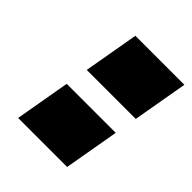

<svg xmlns="http://www.w3.org/2000/svg" viewBox="-154 -618 712 712"><g transform="rotate(45 202.0 -261.5)"><path d="M109 -306 147 -523H404L366 -306ZM55 0 93 -217H350L312 0Z"/></g></svg>

Font: Tomorrow Black
Style: Italic
Weight: 900
Italic angle: -10°
Designer: Tony de Marco, Monica Rizzolli
Foundry: Just in Type
Version: Version 2.002